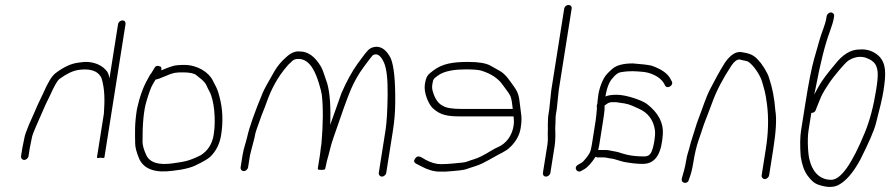

<svg xmlns="http://www.w3.org/2000/svg" viewBox="-20 -714 3579 772"><path d="M64.6 -86 70 -120 78.8 -163C80 -170.3 86 -187.3 96.9 -214L107.7 -238C111.6 -246 116.3 -256.7 121.8 -270C131.1 -292.9 144.4 -318.8 153.7 -339C172.1 -381.7 188.5 -408.5 202.9 -419.5C235.8 -444.6 266.4 -458.7 294.7 -462C308.4 -463.6 320.8 -466.3 337.6 -464.5C365 -461.5 387.1 -451.5 403.8 -434.5C415.7 -422.5 416.8 -414.7 420.2 -399L454.7 -617C456 -625.2 464.3 -632 472.6 -632C481 -632 486 -625.2 484.7 -617L399.8 -81C399.4 -78.3 394.4 -78 384.7 -80C374.4 -78 369.4 -78.3 369.8 -81L397.7 -257C401.4 -311.7 401.6 -355.4 388.3 -399.5C387 -403.8 383.4 -409.2 377.5 -415.5C362.8 -431.5 335 -438.5 295.9 -432.9C273.3 -429.6 248 -417.7 219.9 -397C211.3 -391.3 198.5 -369.1 181.3 -330.5C178.2 -323.5 174.1 -315 168.8 -305C160.4 -289 143.3 -246 135.4 -230L124.5 -205C115 -183 109.9 -169.7 109.1 -165L100 -120L94.6 -86C93.4 -78.1 85.2 -71 77.2 -71C69.3 -71 63.4 -78.1 64.6 -86Z M605.4 -394C604.4 -392 600.6 -385.6 594.1 -374.8C587.5 -364 578.9 -340.8 568.4 -305.1C557.8 -269.5 552.7 -215.6 553.1 -143.5C553.2 -129.8 558.2 -112 568.3 -90C582.7 -59.8 618.8 -48.9 676.6 -57.5C722.6 -64.3 737.8 -65.5 787.3 -90C816.1 -108.2 833.5 -135.8 839.3 -172.7C849.1 -234.3 840.5 -312.9 822.3 -346C817.9 -354 813.5 -363 809.1 -373C798.3 -391.2 786.8 -397.1 769.7 -411.5C760.6 -419.2 742.7 -423 716 -423C686.4 -423 677.3 -422.2 646.2 -408.5C625.8 -399.5 612.2 -394.7 605.4 -394ZM628.3 -431C632.6 -433 638.3 -435.3 645.4 -438C669.9 -447.2 679.4 -453 720.7 -453C773.2 -453 819 -424.3 835.8 -390L850.3 -361.5C854.8 -352.5 858.9 -340.3 862.5 -325C875.5 -276.8 877.7 -225.4 869.1 -171C863.5 -135.8 849.1 -106.8 825.8 -84C817 -75.4 796.3 -63.3 763.7 -47.8C750.8 -41.7 732.2 -36.4 708.1 -32L675.9 -27.5C604.6 -17.6 559.3 -33.4 539.9 -75C529.1 -101.1 523.6 -121.6 523.5 -136.5C522.9 -180.6 520.8 -213.5 530.6 -275C541.4 -325 556.2 -366 575 -398C579.9 -406.2 582.9 -413.8 588.5 -420L600.7 -440C605.1 -449 612.8 -451.4 623.8 -447C628.8 -445 630.3 -439.7 628.3 -431Z M960.1 -26C952.2 -26 946.2 -33.1 947.5 -41L954.9 -88C959.9 -119.1 968.1 -138.2 973.8 -163C982.6 -202.6 1003.6 -262.3 1036.9 -342.2C1042 -354.4 1057.4 -382.6 1083.1 -427C1095.5 -448.3 1111 -467 1129.5 -483C1148.7 -501.4 1167.7 -509.4 1186.3 -507C1218.6 -507 1246.8 -486.5 1270.9 -445.5C1275.8 -437.1 1284.2 -414.6 1295.9 -378C1306.6 -339.2 1310.5 -283.8 1307.6 -212C1314.1 -227.9 1346.4 -322.5 1352.7 -339C1373.5 -386.6 1395 -426 1417.3 -457.2C1439.7 -488.4 1454.7 -507.5 1462.5 -514.5C1470.3 -521.5 1480.5 -525.3 1493.3 -526C1516.2 -526 1535.4 -510.7 1551 -480C1564.1 -449.1 1570.2 -388.3 1569.1 -297.5C1568.7 -261.2 1565.6 -225 1559.9 -189L1533 -19C1531.8 -11.1 1523.6 -4 1515.6 -4C1507.7 -4 1501.8 -11.1 1503 -19L1529.9 -189C1534.9 -220.3 1537.8 -267.7 1538.6 -331.1C1539.4 -394.5 1534.6 -438 1524.2 -461.5C1513.8 -485 1502.4 -496.3 1490 -495.5C1484.9 -495.2 1480.8 -493.5 1477.7 -490.5C1474.5 -487.5 1462.6 -471.9 1441.8 -443.7C1421.1 -415.5 1403.9 -385.3 1390.3 -353.1C1376.7 -320.9 1353.9 -257.9 1322 -164C1314.5 -142 1309.1 -123.8 1305.8 -109.3C1300.9 -87.4 1293.8 -68.2 1290.9 -50C1289.4 -44.7 1288.3 -39.7 1287.5 -35C1287.1 -32.3 1281.9 -31 1271.9 -31C1261.9 -31 1257.1 -32.3 1257.5 -35L1257.7 -36H1258.7C1258.1 -36.7 1257.9 -37.3 1258 -38L1266.6 -92C1267.7 -99.3 1268.9 -109 1270.2 -121L1272.4 -135C1279.3 -214.3 1279.8 -280 1274.1 -332C1273.1 -340.7 1269.3 -356.1 1262.5 -378.3C1250.6 -417.5 1228.5 -477 1180.5 -477C1165.5 -477 1158.8 -474.2 1148.2 -462C1142.9 -458 1137.7 -452.7 1132.6 -446C1098 -405.7 1071.1 -357.7 1051.8 -302C1042.4 -274.8 1033.8 -257.8 1023.4 -226.5C1013.5 -196.6 1007.8 -188.3 1003.5 -161L988.2 -102C986.6 -96.7 985.6 -92 984.9 -88L977.5 -41C976.2 -33.1 968 -26 960.1 -26Z M2041.7 -276C2039.4 -294 2038.4 -310.8 2033 -325.8C2030.3 -333 2020 -348.4 2001.9 -372C1983.8 -398.4 1954.8 -417.8 1915.1 -430C1904.3 -433.3 1883.6 -435 1852.9 -435C1813.9 -435 1767.3 -430.6 1739.9 -409.5C1723 -396.5 1722 -397.7 1718.2 -374C1716.7 -364 1717.5 -354.3 1720.6 -345C1729.4 -315.5 1743 -296.5 1761.6 -288C1774.3 -280 1799 -276 1835.7 -276ZM2045 -246H1831C1779.8 -246 1750 -250.8 1719.4 -279.7C1703.2 -295 1683.1 -341.8 1688.2 -373.7C1693.5 -407.2 1697.9 -412.1 1722.2 -430.5C1759.1 -458.5 1801.8 -465 1862.7 -465C1904.6 -465 1934.3 -460 1951.9 -450.1C1965 -442.7 1978 -435.4 1990.8 -428.2C2014 -415.3 2032.5 -385.2 2046.5 -366C2062.7 -343.7 2067 -329.4 2070.9 -291.5C2074.8 -252.3 2080.6 -243.6 2073.5 -199C2069 -170.4 2054.6 -144.5 2030.4 -121.5C2011.2 -103.2 1988.9 -96.2 1968.2 -83.5C1951.8 -73.4 1936.5 -66.4 1919.4 -57.1C1903.8 -48.6 1871.9 -40.4 1854.7 -33.8C1845.7 -30.3 1818.1 -27.1 1771.8 -24H1746.8C1724.1 -24 1699.3 -31.3 1672.3 -46L1652.9 -56C1644.1 -60.8 1642.8 -67.6 1649.1 -76.5C1659.6 -91.4 1670.5 -84.5 1690.4 -72C1712.5 -60 1733.3 -54 1752.8 -54C1783.3 -54 1813 -57.9 1836.5 -60C1858.8 -62 1859.6 -66.1 1886.6 -73.9C1902.6 -78.5 1926.2 -90.3 1957.3 -109.5C1965.5 -114.5 1973.5 -118.7 1981.3 -122C2015.3 -136.4 2038.6 -168.2 2044.9 -207.5C2047.9 -226.7 2045.5 -233.5 2045 -246Z M2163 -19 2181.1 -132.9C2184.8 -156.6 2181.2 -165.7 2182.9 -195L2182.7 -213C2183.5 -225.8 2182.9 -239.2 2185.1 -253L2188.4 -274L2196.6 -351L2248.5 -679C2249.9 -687.8 2257.5 -694 2265.9 -694C2274.4 -694 2279.9 -687.8 2278.5 -679L2226.6 -351L2218.6 -275L2215.2 -254C2213.2 -241 2214.1 -229.5 2213.4 -217L2212.4 -198C2213.6 -179 2213.5 -148.1 2210.1 -127L2193 -19C2191.7 -10.8 2183.5 -4 2175.1 -4C2166.8 -4 2161.7 -10.8 2163 -19Z M2564.4 -55C2542.4 -55 2517.2 -57.7 2488.7 -63L2470.5 -68C2457.5 -71.7 2448.7 -75.5 2434.4 -77C2422.9 -78.2 2418.9 -81 2407.6 -81H2382.6C2379.9 -81 2377.4 -82 2375 -84C2357.4 -57.2 2341.7 -40.2 2328 -33L2315.8 -26C2300.6 -17.6 2283.9 -40.5 2305 -52L2317.1 -59C2322.2 -61.7 2328.5 -67.8 2336 -77.5C2351.2 -97 2355 -102.8 2359.8 -133L2374.7 -227C2377 -241.9 2378.9 -264 2380 -276.5C2380.9 -286.1 2377.3 -288 2381.8 -297C2381.8 -301.7 2382.2 -306.3 2383 -311C2385.7 -344.5 2394.5 -374.5 2409.2 -401C2414.8 -411 2425.9 -423.2 2442.5 -437.5C2459.1 -451.8 2486.4 -459 2524.4 -459C2559 -456.5 2584.2 -453.5 2600 -450C2639.5 -436.1 2664.7 -418.4 2675.6 -397L2681 -387C2690.5 -371 2662.5 -354 2654.3 -370L2648.9 -380C2633.9 -405.4 2596.6 -422.3 2565.5 -425C2536.1 -427.6 2512.9 -430.1 2475 -423.5C2465.5 -421.9 2455.3 -414.4 2444.2 -401C2430 -386.6 2420 -361.6 2414.4 -326C2424.4 -330.7 2439.6 -333 2460 -333C2497.7 -333 2561.9 -310.8 2581.3 -295.9C2627.3 -260.4 2648.6 -219.5 2645.1 -173C2640.4 -109.9 2623.7 -55 2564.4 -55ZM2404.7 -227 2389.8 -133C2388.5 -125 2387 -117.7 2385.3 -111H2411.1C2419.2 -111 2425.4 -110.5 2429.6 -109.5C2449.8 -104.7 2456.2 -106.1 2482.1 -97L2500.3 -92C2521.5 -87.1 2544.3 -85 2571.2 -85C2582.5 -85 2591 -89.3 2596.7 -98C2607.2 -113.8 2616.5 -169.3 2613.4 -190.5C2607.3 -232 2585.4 -261 2547.7 -277.5C2540.8 -280.5 2532.2 -284.3 2521.8 -289C2501.4 -298.1 2481.5 -299.5 2457.7 -303H2437.7C2430.4 -303 2421.3 -298.3 2410.5 -289C2412.3 -283.7 2410.4 -263 2404.7 -227Z M3055.1 6C3047.2 6 3041.2 -1.1 3042.5 -9L3059.2 -115C3069.4 -179.2 3071 -238.9 3064 -294.1C3057.7 -343.9 3053.3 -352.8 3044.1 -385.9C3036.9 -411.5 3009.8 -451.7 2989.7 -465C2981.4 -470.5 2964.8 -470.9 2953.3 -475C2942.6 -475 2931.6 -466.3 2920.1 -449C2886.2 -397.4 2861.1 -349.3 2844.9 -304.7C2838.6 -287.2 2831.1 -267.7 2822.7 -246.2C2803 -196.5 2808.9 -206.7 2789.8 -153C2780.7 -127.6 2773.2 -95.6 2767.1 -57C2763.2 -32.3 2757.4 -10.7 2749.8 8C2746.5 28.3 2715.3 24.8 2721.9 2C2727 -15.8 2734.5 -40.7 2738.2 -64.2C2740.5 -78.9 2743 -90.1 2745.5 -97.7C2752.8 -119.4 2755 -135.4 2763.6 -160.2C2773.5 -189 2778.7 -212 2789.4 -239C2804.2 -276.4 2817.4 -321.1 2835.3 -355.5C2853.6 -390.5 2871.1 -424.4 2895.4 -463C2917.7 -494.3 2939.9 -508 2961.9 -504.4C2988.1 -500 3006.7 -495.7 3024.2 -477.4C3035.3 -465.8 3042.4 -457 3045.5 -451C3049.4 -446.3 3052.8 -441.3 3055.6 -436C3062.5 -422.9 3068.5 -415.1 3073.1 -398C3085.7 -361.1 3093.9 -318.1 3097.6 -269C3103.2 -237 3100.4 -185.7 3089.2 -115L3072.5 -9C3071.2 -1.1 3063 6 3055.1 6Z M3321.2 -664C3329.1 -664 3335 -656.9 3333.8 -649L3332.4 -640C3330.7 -629.3 3325.7 -612.3 3317.3 -589C3297.9 -537.9 3278.6 -461.6 3259.5 -360C3257.4 -348.7 3255.5 -340 3253.9 -334C3256.6 -338.7 3261.9 -348.2 3269.8 -362.8C3288.2 -396.7 3312.9 -425.8 3337.1 -455C3368 -495 3400.9 -515 3435.6 -515C3465.8 -517.5 3491.8 -508.8 3513.5 -489C3543.8 -458.9 3543.2 -417.7 3532.1 -347.6C3527.8 -320.6 3517.7 -277.2 3501.8 -217.1C3494.3 -188.5 3473.5 -140.5 3439.6 -73C3410.7 -19.3 3380.5 15.4 3349.1 31C3327.5 41 3299.8 39.7 3266.2 27.1C3253.9 22.5 3240.9 10.9 3227.3 -7.6C3213.7 -26.1 3204.4 -51.9 3199.5 -85C3196.3 -128.3 3196.8 -163 3200.9 -189L3217.4 -293C3231.2 -380.3 3243.3 -441.7 3253.5 -477C3263.8 -512.3 3271 -537.7 3275.1 -553C3282 -578.9 3298.3 -614.1 3302.4 -640L3303.8 -649C3305 -656.9 3313.2 -664 3321.2 -664ZM3242.2 -260 3230.9 -189C3224.6 -148.9 3230.2 -83.9 3235.2 -71C3243.7 -33.7 3268.8 9 3322.1 9C3360.6 9 3405.8 -54.7 3457.8 -182C3477.4 -230 3492.5 -287.1 3502.9 -353.2C3511.6 -407.7 3514.7 -444.9 3490.3 -466C3479.5 -475.4 3473.5 -476.4 3461.3 -482C3438 -489 3414.8 -485.2 3391.7 -470.7C3376.8 -461.5 3328.2 -401.2 3318.1 -386C3306.3 -368.1 3287.9 -342.3 3277.8 -316.2C3271.3 -299.4 3266.6 -287.7 3263.5 -281L3259.9 -271C3256.8 -263.7 3250.8 -260 3242.2 -260Z"/></svg>

Font: MewTooHand
Style: ReversedIta
Weight: 400
Designer: Mew Too, Robert Jablonski
Version: Version 0.77